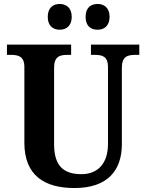

<svg xmlns="http://www.w3.org/2000/svg" viewBox="-20 -939 738 969"><path d="M473 -789C503 -789 533 -806 533 -854C533 -902 503 -919 473 -919C440 -919 412 -902 412 -854C412 -806 440 -789 473 -789ZM281 -789C312 -789 342 -806 342 -854C342 -902 312 -919 281 -919C250 -919 221 -902 221 -854C221 -806 250 -789 281 -789ZM356 10C522 10 595 -78 595 -211V-597C595 -654 624 -662 662 -662H683V-714H439V-662H459C497 -662 525 -654 525 -601V-213C525 -112 472 -60 391 -60C306 -60 253 -97 253 -210V-597C253 -654 282 -662 319 -662H339V-714H15V-662H36C73 -662 103 -654 103 -601V-218C103 -54 204 10 356 10Z"/></svg>

Font: Noto Serif Myanmar SemiCondensed
Style: Bold
Weight: 700
Width: 4
Designer: Ben Mitchell and the Monotype Design Team
Foundry: Monotype Imaging Inc.
Version: Version 2.106